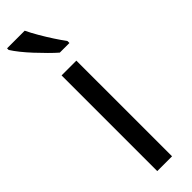

<svg xmlns="http://www.w3.org/2000/svg" viewBox="-271 -764 762 762"><g transform="rotate(-45 109.5 -383.0)"><path d="M154 0H71V-537H154ZM93 -766Q104 -743 120 -715.5Q136 -688 153 -662Q170 -636 184 -617V-606H130Q115 -619 95.5 -638.5Q76 -658 56 -679.5Q36 -701 20 -721Q4 -741 -6 -757V-766Z"/></g></svg>

Font: Noto Sans Thai Condensed
Style: Regular
Weight: 400
Width: 3
Designer: Monotype Design Team
Foundry: Monotype Imaging Inc.
Version: Version 2.002